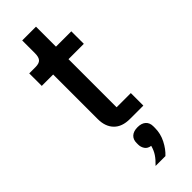

<svg xmlns="http://www.w3.org/2000/svg" viewBox="-300 -685 965 965"><g transform="rotate(-45 182.5 -202.0)"><path d="M317 0H222Q166 0 136.5 -30.5Q107 -61 107 -114V-431H26V-520H70Q97 -520 107.5 -532Q118 -544 118 -571V-662H216V-520H325V-431H216V-89H317ZM220 56Q248 56 263.5 70Q279 84 279 109V121Q279 161 260.5 197.5Q242 234 216 258H146Q169 236 182 216.5Q195 197 202 171Q180 168 170 153Q160 138 160 120V109Q160 84 175.5 70Q191 56 220 56Z"/></g></svg>

Font: IBM Plex Sans Medium
Style: Regular
Weight: 500
Designer: Mike Abbink, Paul van der Laan, Pieter van Rosmalen
Foundry: Bold Monday
Version: Version 3.201